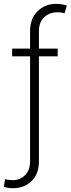

<svg xmlns="http://www.w3.org/2000/svg" viewBox="-21 -780 370 1004"><path d="M280.8 -525.9V-485.4H182.6V64Q182.6 129.9 144 167Q105.5 204.1 46.9 204.1Q33.2 204.1 22 202.4Q10.7 200.7 -1 196.8L5.9 156.7Q14.2 159.7 25.9 160.9Q37.6 162.1 46.4 162.1Q83 162.1 109.6 136.2Q136.2 110.4 136.2 64V-485.4H42.5V-525.9H136.2V-617.2Q136.7 -684.6 176.3 -722.2Q215.8 -759.8 271.5 -759.8Q287.1 -759.8 302.2 -757.3Q317.4 -754.9 328.6 -750.5L316.4 -710Q309.1 -712.9 300 -714.4Q291 -715.8 279.3 -715.8Q238.3 -715.8 210.4 -690.2Q182.6 -664.6 182.6 -617.2V-525.9Z"/></svg>

Font: Inter ExtraLight
Style: Regular
Weight: 250
Designer: Rasmus Andersson
Foundry: rsms
Version: Version 4.001;git-66647c0bb